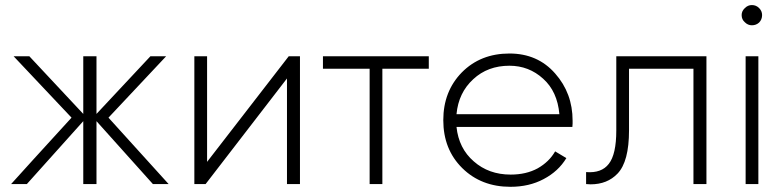

<svg xmlns="http://www.w3.org/2000/svg" viewBox="-20 -720 3063 751"><path d="M639.6 0Q624 0 578.1 0Q522.5 -61.5 357.4 -246.1Q357.4 -184.6 357.4 0Q344.7 0 305.7 0Q305.7 -61.5 305.7 -246.1Q251 -184.6 85 0Q69.3 0 23.4 0Q82 -65.4 259.8 -259.8Q203.1 -320.3 33.2 -500Q48.8 -500 94.7 -500Q147.5 -443.4 305.7 -274.4Q305.7 -330.1 305.7 -500Q318.4 -500 357.4 -500Q357.4 -443.4 357.4 -274.4Q410.2 -330.1 568.4 -500Q584 -500 629.9 -500Q573.2 -440.4 404.3 -259.8Q462.9 -195.3 639.6 0Z M1109.4 -500Q1120.1 -500 1153.3 -500Q1153.3 -375 1153.3 0Q1140.6 0 1102.5 0Q1102.5 -103.5 1102.5 -413.1Q1022.5 -309.6 784.2 0Q773.4 0 740.2 0Q740.2 -125 740.2 -500Q752.9 -500 790 -500Q790 -396.5 790 -86.9Q870.1 -190.4 1109.4 -500Z M1657.2 -500Q1657.2 -487.3 1657.2 -451.2Q1612.3 -451.2 1475.6 -451.2Q1475.6 -337.9 1475.6 0Q1462.9 0 1425.8 0Q1425.8 -112.3 1425.8 -451.2Q1379.9 -451.2 1243.2 -451.2Q1243.2 -462.9 1243.2 -500Q1346.7 -500 1657.2 -500Z M1972.7 -510.7Q2083 -510.7 2151.4 -432.6Q2219.7 -355.5 2219.7 -248Q2219.7 -244.1 2219.7 -236.3Q2218.8 -227.5 2218.8 -223.6Q2068.4 -223.6 1765.6 -223.6Q1774.4 -139.6 1833 -88.9Q1891.6 -37.1 1977.5 -37.1Q2038.1 -37.1 2083 -61.5Q2127.9 -86.9 2151.4 -127.9Q2166 -119.1 2195.3 -101.6Q2164.1 -49.8 2106.4 -19.5Q2049.8 10.7 1976.6 10.7Q1862.3 10.7 1788.1 -62.5Q1713.9 -135.7 1713.9 -250Q1713.9 -362.3 1786.1 -436.5Q1859.4 -510.7 1972.7 -510.7ZM1972.7 -462.9Q1887.7 -462.9 1831.1 -410.2Q1773.4 -357.4 1765.6 -273.4Q1899.4 -273.4 2168 -273.4Q2160.2 -362.3 2104.5 -412.1Q2048.8 -462.9 1972.7 -462.9Z M2743.2 -500Q2743.2 -375 2743.2 0Q2730.5 0 2692.4 0Q2692.4 -112.3 2692.4 -451.2Q2629.9 -451.2 2440.4 -451.2Q2440.4 -390.6 2440.4 -210Q2440.4 -87.9 2395.5 -41Q2355.5 1 2290 1Q2281.2 1 2272.5 0Q2272.5 -15.6 2272.5 -46.9Q2333 -42 2361.3 -79.1Q2390.6 -116.2 2390.6 -210Q2390.6 -306.6 2390.6 -500Q2478.5 -500 2743.2 -500Z M2920.9 -621.1Q2905.3 -621.1 2893.6 -632.8Q2880.9 -643.6 2880.9 -661.1Q2880.9 -676.8 2893.6 -688.5Q2905.3 -700.2 2920.9 -700.2Q2937.5 -700.2 2949.2 -688.5Q2960.9 -676.8 2960.9 -661.1Q2960.9 -643.6 2949.2 -631.8Q2937.5 -621.1 2920.9 -621.1ZM2896.5 0Q2896.5 -125 2896.5 -500Q2909.2 -500 2946.3 -500Q2946.3 -375 2946.3 0Q2933.6 0 2896.5 0Z"/></svg>

Font: LeFont
Style: ExtraLight
Weight: 200
Designer: Leryon MEDIA
Version: Version 1.0